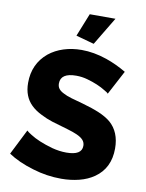

<svg xmlns="http://www.w3.org/2000/svg" viewBox="-99 -989 813 1066"><g transform="rotate(10 307.5 -455.5)"><path d="M319 -919 267 -789 369 -761 464 -919ZM452 -691Q379 -716 310 -716Q256 -716 209 -701Q162 -686 126 -657Q48 -592 48 -485Q48 -445 60 -415Q82 -357 154 -322Q185 -306 218 -295.5Q251 -285 308 -269Q342 -259 362 -250Q387 -239 399 -225.5Q411 -212 411 -193Q411 -140 324 -140Q285 -140 243 -151Q162 -174 116 -204Q98 -215 90 -223L18 -80Q76 -41 161 -16Q239 8 321 8Q374 8 421.5 -4Q469 -16 505 -41Q587 -98 587 -209Q587 -302 528 -353Q501 -375 462 -391.5Q423 -408 366 -424Q331 -433 301 -442Q271 -451 255 -460Q236 -469 226.5 -481Q217 -493 217 -511Q217 -570 305 -570Q338 -570 369 -561Q430 -544 473 -517Q491 -507 494 -502L566 -638Q510 -671 452 -691Z"/></g></svg>

Font: RT Raleway ExtraBold
Style: Regular
Weight: 400
Designer: Matt McInerney, Pablo Impallari, Rodrigo Fuenzalida — Edited by Milan Moffatt in April 2016
Foundry: Matt McInerney, Pablo Impallari, Rodrigo Fuenzalida — Edited by Milan Moffatt in April 2016
Version: Version 3.001